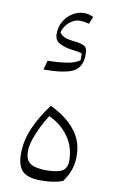

<svg xmlns="http://www.w3.org/2000/svg" viewBox="-104 -1026 667 1085"><g transform="rotate(10 229.0 -483.0)"><path d="M211.4 4.3C239.5 4.3 263.8 2.4 283.3 -1C302.9 -4.3 320.5 -9 336.2 -15.2C353.8 -40.5 366.7 -65.2 374.8 -88.6C382.9 -111.9 386.7 -138.1 386.7 -166.7C386.7 -224.8 369 -274.8 333.8 -317.1C298.6 -359.5 251.9 -393.8 193.3 -421C153.8 -367.1 123.8 -316.7 104.3 -269.5C84.3 -222.4 74.3 -174.3 74.3 -125.7C74.3 -79.5 84.3 -46.2 104.8 -26.2C125.2 -5.7 160.5 4.3 211.4 4.3ZM194.8 -361.9C241 -341.4 278.1 -311.4 307.1 -271.4C335.7 -231.4 350 -185.2 350 -132.9C350 -104.3 340.5 -84.8 321.9 -73.8C302.9 -62.9 272.4 -57.6 231 -57.6C188.6 -57.6 158.1 -64.3 139 -77.1C120 -90 110.5 -113.3 110.5 -147.6C110.5 -166.2 114.3 -188.1 122.4 -212.9C130.5 -237.6 141 -262.9 153.8 -289C166.7 -315.2 180 -339.5 194.8 -361.9ZM324.8 -914.8 341.9 -957.1C331.9 -961.4 323.3 -964.8 315.2 -967.1C307.1 -969 298.1 -970 288.6 -970C266.2 -970 244.8 -963.8 224.3 -951.4C203.8 -939 187.1 -921.9 174.3 -900.5C161.4 -879 155.2 -854.3 155.2 -827.1C155.2 -801.9 164.8 -784.8 184.3 -774.8C203.3 -764.8 224.8 -758.1 249 -754.8C285.2 -750.5 307.1 -746.2 314.3 -742.4V-704.8C298.1 -691 273.3 -681.9 239.5 -676.7C205.7 -671.4 169.5 -669 131.4 -669L116.7 -615.7C191.4 -615.7 245.7 -623.3 280.5 -638.1C314.8 -652.9 333.3 -682.9 336.7 -728.1V-749C336.7 -769.5 330 -782.9 317.1 -789.5C303.8 -796.2 285.2 -800.5 261 -802.9C233.8 -805.7 214.3 -810 202.4 -816.2C190 -821.9 181 -829.5 175.7 -839C178.1 -851.9 183.8 -865.2 193.3 -878.1C202.4 -891 214.3 -901.4 228.1 -910C241.9 -918.6 256.7 -922.9 272.4 -922.9C280.5 -922.9 288.1 -922.4 295.7 -921.4C302.9 -920 312.9 -918.1 324.8 -914.8Z"/></g></svg>

Font: Pinar Light
Style: Regular
Weight: 300
Designer: Amin Abedi
Version: Version 2.00;September 9, 2021;FontCreator 13.0.0.2683 64-bi